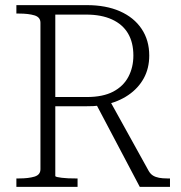

<svg xmlns="http://www.w3.org/2000/svg" viewBox="-20 -730 706 750"><path d="M353 -328 526 0H644V-33H633Q615 -33 601.5 -35.5Q588 -38 578 -44Q568 -50 561 -62L406 -342ZM196 -43V-673H317Q376 -673 417.5 -654Q459 -635 480 -599.5Q501 -564 501 -513Q501 -467 481.5 -430Q462 -393 422 -372Q382 -351 319 -351H182V-315H319Q332 -315 344 -315.5Q356 -316 367.5 -317.5Q379 -319 390 -321Q442 -332 481 -358.5Q520 -385 541.5 -424Q563 -463 563 -513Q563 -573 533 -617.5Q503 -662 448.5 -686Q394 -710 319 -710H44V-677H55Q91 -677 114.5 -670Q138 -663 138 -641V-69Q138 -47 114.5 -40Q91 -33 55 -33H44V0H283V-33H273Q260 -33 246.5 -33.5Q233 -34 221.5 -35.5Q210 -37 203 -38.5Q196 -40 196 -43Z"/></svg>

Font: Roboto Serif 36pt ExtraLight
Style: Regular
Weight: 250
Designer: Greg Gazdowicz
Foundry: Commercial Type
Version: Version 1.008